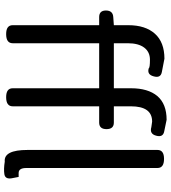

<svg xmlns="http://www.w3.org/2000/svg" viewBox="34 -883 860 968"><g transform="rotate(90 464.0 -399.0)"><path d="M795 7Q736 13 736 -108V-763Q736 -796 781 -796Q827 -796 827 -763V-102Q827 -63 852 -63H872L879 -27Q884 5 858 9Q832 13 795 7ZM470 0Q425 0 425 -33V-469H198V-33Q198 0 152 0Q107 0 107 -33V-469H66Q33 -469 33 -503Q33 -538 66 -540L107 -543V-616Q107 -702 150 -750Q193 -798 276 -798L343 -785Q375 -779 365 -744Q356 -709 324 -719Q321 -725 281 -725Q242 -725 220 -696Q198 -667 198 -613V-543H425V-630Q425 -715 464 -762Q504 -809 584 -809L642 -797Q674 -791 664 -756Q655 -722 621 -732L593 -736Q516 -736 516 -629V-543H598Q631 -543 631 -506Q631 -469 598 -469H516V-33Q516 0 470 0Z"/></g></svg>

Font: Swei Gothic CJK TC Regular
Style: Regular
Weight: 400
Version: Version 2.129